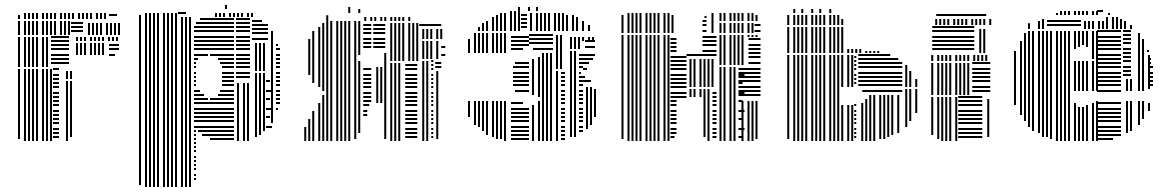

<svg xmlns="http://www.w3.org/2000/svg" viewBox="-20 -564 4663 768"><path d="M60 -8H52V-288H60ZM84 0H76V-288H84ZM100 0H92V-288H100ZM116 0H108V-288H116ZM132 0H124V-288H132ZM156 0H148V-288H156ZM172 0H164V-288H172ZM188 0H180V-288H188ZM216 -12H192V-20H216ZM216 -28H192V-36H216ZM216 -44H192V-52H216ZM216 -68H192V-76H216ZM216 -84H192V-92H216ZM216 -100H192V-108H216ZM216 -116H192V-124H216ZM216 -140H192V-148H216ZM216 -156H192V-164H216ZM216 -172H192V-180H216ZM216 -188H192V-196H216ZM216 -212H192V-220H216ZM216 -228H192V-236H216ZM216 -244H192V-252H216ZM216 -260H192V-268H216ZM216 -284H192V-292H216ZM252 0H244V-240H252ZM268 -16H260V-240H268ZM252 -248H244V-280H252ZM268 -248H260V-280H268ZM60 -296H52V-416H60ZM84 -296H76V-416H84ZM100 -296H92V-416H100ZM116 -296H108V-416H116ZM132 -296H124V-416H132ZM156 -296H148V-416H156ZM172 -296H164V-416H172ZM256 -308H184V-316H256ZM256 -324H184V-332H256ZM256 -340H184V-348H256ZM256 -364H184V-372H256ZM256 -380H184V-388H256ZM256 -396H184V-404H256ZM256 -412H184V-420H256ZM292 -344H284V-392H292ZM308 -344H300V-392H308ZM324 -344H316V-392H324ZM348 -344H340V-392H348ZM364 -344H356V-392H364ZM380 -344H372V-392H380ZM396 -344H388V-392H396ZM440 -340H416V-348H440ZM456 -364H416V-372H456ZM456 -380H416V-388H456ZM292 -400H284V-416H292ZM308 -400H300V-416H308ZM324 -400H316V-416H324ZM348 -400H340V-416H348ZM364 -400H356V-416H364ZM380 -400H372V-416H380ZM396 -400H388V-416H396ZM420 -400H412V-416H420ZM436 -400H428V-416H436ZM452 -400H444V-416H452ZM60 -424H52V-480H60ZM84 -424H76V-480H84ZM100 -424H92V-480H100ZM116 -424H108V-480H116ZM132 -424H124V-480H132ZM156 -424H148V-480H156ZM172 -424H164V-480H172ZM188 -424H180V-480H188ZM204 -424H196V-480H204ZM228 -424H220V-480H228ZM244 -424H236V-480H244ZM260 -424H252V-480H260ZM312 -436H264V-444H312ZM312 -452H264V-460H312ZM312 -468H264V-476H312ZM340 -424H332V-472H340ZM356 -424H348V-472H356ZM372 -424H364V-472H372ZM388 -424H380V-472H388ZM412 -424H404V-472H412ZM428 -424H420V-472H428ZM444 -424H436V-472H444ZM460 -424H452V-472H460ZM60 -488H52V-504H60ZM84 -488H76V-512H84ZM100 -488H92V-512H100ZM116 -488H108V-512H116ZM132 -488H124V-512H132ZM156 -488H148V-512H156ZM172 -488H164V-512H172ZM188 -488H180V-512H188ZM204 -488H196V-512H204ZM228 -488H220V-512H228ZM244 -488H236V-512H244ZM260 -488H252V-512H260ZM276 -488H268V-512H276ZM300 -488H292V-512H300ZM316 -488H308V-512H316ZM332 -488H324V-512H332ZM348 -488H340V-512H348ZM372 -488H364V-512H372ZM388 -488H380V-512H388ZM404 -488H396V-512H404ZM448 -500H416V-508H448Z M544 176H536V-496H544ZM568 184H560V-496H568ZM584 184H576V-496H584ZM600 184H592V-496H600ZM616 184H608V-496H616ZM640 184H632V-496H640ZM656 184H648V-496H656ZM672 184H664V-496H672ZM688 184H680V-496H688ZM712 184H704V-496H712ZM728 184H720V-496H728ZM744 184H736V-496H744ZM764 156H756V148H764ZM764 140H756V132H764ZM764 116H756V108H764ZM764 100H756V92H764ZM764 84H756V76H764ZM764 68H756V60H764ZM764 44H756V36H764ZM764 28H756V20H764ZM764 12H756V4H764ZM764 -4H756V-12H764ZM916 -4H820V-12H916ZM764 -20H756V-28H764ZM916 -20H788V-28H916ZM764 -36H756V-44H764ZM916 -36H772V-44H916ZM916 -52H756V-60H916ZM916 -76H756V-84H916ZM916 -92H756V-100H916ZM916 -108H756V-116H916ZM916 -124H756V-132H916ZM916 -148H756V-156H916ZM812 -164H756V-172H812ZM916 -164H820V-172H916ZM796 -180H756V-188H796ZM916 -180H852V-188H916ZM780 -196H756V-204H780ZM916 -196H860V-204H916ZM764 -220H756V-228H764ZM916 -220H868V-228H916ZM764 -236H756V-244H764ZM916 -236H868V-244H916ZM764 -252H756V-260H764ZM916 -252H868V-260H916ZM764 -268H756V-276H764ZM916 -268H868V-276H916ZM764 -292H756V-300H764ZM916 -292H868V-300H916ZM764 -308H756V-316H764ZM916 -308H860V-316H916ZM772 -324H756V-332H772ZM916 -324H852V-332H916ZM812 -340H756V-348H812ZM916 -340H820V-348H916ZM916 -364H756V-372H916ZM916 -380H756V-388H916ZM916 -396H756V-404H916ZM916 -412H756V-420H916ZM916 -436H756V-444H916ZM916 -452H756V-460H916ZM916 -468H764V-476H916ZM916 -484H780V-492H916ZM936 0H928V-232H936ZM960 0H952V-232H960ZM976 0H968V-232H976ZM980 -252H924V-260H980ZM980 -268H924V-276H980ZM980 -292H924V-300H980ZM980 -308H924V-316H980ZM980 -324H924V-332H980ZM980 -340H924V-348H980ZM980 -364H924V-372H980ZM980 -380H924V-388H980ZM980 -396H924V-404H980ZM980 -412H924V-420H980ZM980 -436H924V-444H980ZM980 -452H924V-460H980ZM980 -468H924V-476H980ZM980 -484H924V-492H980ZM1008 -16H1000V-272H1008ZM1024 -24H1016V-272H1024ZM1040 -40H1032V-272H1040ZM1068 -52H1044V-60H1068ZM1060 -92H1044V-100H1060ZM1068 -124H1044V-132H1068ZM1060 -164H1044V-172H1060ZM1068 -196H1044V-204H1068ZM1060 -236H1044V-244H1060ZM1008 -280H1000V-392H1008ZM1024 -280H1016V-392H1024ZM1040 -280H1032V-392H1040ZM1052 -404H988V-412H1052ZM1052 -428H988V-436H1052ZM1052 -444H988V-452H1052ZM1052 -460H988V-468H1052ZM1028 -476H988V-484H1028ZM1072 -72H1064V-440H1072ZM1092 -124H1084V-132H1092ZM1100 -148H1084V-156H1100ZM1100 -164H1084V-172H1100ZM1100 -180H1084V-188H1100ZM1100 -196H1084V-204H1100ZM1100 -220H1084V-228H1100ZM1100 -236H1084V-244H1100ZM1100 -252H1084V-260H1100ZM1100 -268H1084V-276H1100ZM1100 -292H1084V-300H1100ZM1100 -308H1084V-316H1100ZM1100 -324H1084V-332H1100ZM1100 -340H1084V-348H1100ZM1100 -364H1084V-372H1100ZM1092 -380H1084V-388H1092ZM544 -496H536V-504H544ZM568 -496H560V-512H568ZM584 -496H576V-512H584ZM600 -496H592V-512H600ZM616 -496H608V-512H616ZM640 -496H632V-512H640ZM656 -496H648V-512H656ZM672 -496H664V-512H672ZM688 -496H680V-512H688ZM724 -508H692V-516H724ZM848 -496H840V-512H848ZM864 -496H856V-512H864ZM880 -496H872V-512H880ZM904 -496H896V-512H904ZM920 -496H912V-512H920ZM936 -496H928V-512H936ZM952 -496H944V-512H952ZM976 -496H968V-512H976ZM992 -496H984V-512H992ZM888 -528H880V-544H888Z M1205 0H1197V-56H1205ZM1221 0H1213V-88H1221ZM1221 -264H1213V-408H1221ZM1237 0H1229V-120H1237ZM1237 -232H1229V-440H1237ZM1261 0H1253V-152H1261ZM1261 -216H1253V-456H1261ZM1277 0H1269V-184H1277ZM1277 -200H1269V-472H1277ZM1293 0H1285V-480H1293ZM1309 0H1301V-480H1309ZM1333 0H1325V-480H1333ZM1349 0H1341V-480H1349ZM1365 0H1357V-480H1365ZM1381 0H1373V-480H1381ZM1405 -8H1397V-480H1405ZM1421 -32H1413V-320H1421ZM1421 -344H1413V-480H1421ZM1449 -100H1433V-108H1449ZM1449 -116H1433V-124H1449ZM1457 -140H1433V-148H1457ZM1465 -156H1433V-164H1465ZM1465 -172H1433V-180H1465ZM1465 -188H1433V-196H1465ZM1465 -212H1433V-220H1465ZM1465 -228H1433V-236H1465ZM1465 -244H1433V-252H1465ZM1465 -260H1433V-268H1465ZM1465 -284H1433V-292H1465ZM1465 -372H1433V-380H1465ZM1465 -388H1433V-396H1465ZM1465 -404H1433V-412H1465ZM1465 -428H1433V-436H1465ZM1465 -444H1433V-452H1465ZM1465 -460H1433V-468H1465ZM1493 -152H1485V-296H1493ZM1509 -152H1501V-296H1509ZM1525 -8H1517V-352H1525ZM1521 -372H1473V-380H1521ZM1521 -388H1473V-396H1521ZM1521 -404H1473V-412H1521ZM1521 -428H1473V-436H1521ZM1521 -444H1473V-452H1521ZM1521 -460H1473V-468H1521ZM1549 0H1541V-312H1549ZM1565 0H1557V-312H1565ZM1581 0H1573V-312H1581ZM1649 -12H1601V-20H1649ZM1649 -28H1601V-36H1649ZM1649 -44H1601V-52H1649ZM1649 -68H1601V-76H1649ZM1649 -84H1601V-92H1649ZM1649 -100H1601V-108H1649ZM1649 -116H1601V-124H1649ZM1649 -140H1601V-148H1649ZM1649 -156H1601V-164H1649ZM1649 -172H1601V-180H1649ZM1649 -188H1601V-196H1649ZM1649 -212H1601V-220H1649ZM1649 -228H1601V-236H1649ZM1649 -244H1601V-252H1649ZM1649 -260H1601V-268H1649ZM1649 -284H1601V-292H1649ZM1649 -300H1601V-308H1649ZM1549 -320H1541V-472H1549ZM1565 -320H1557V-472H1565ZM1581 -320H1573V-472H1581ZM1597 -320H1589V-472H1597ZM1621 -320H1613V-472H1621ZM1637 -320H1629V-472H1637ZM1653 -320H1645V-472H1653ZM1677 0H1669V-320H1677ZM1693 0H1685V-320H1693ZM1713 -12H1705V-20H1713ZM1713 -28H1705V-36H1713ZM1713 -44H1705V-52H1713ZM1713 -68H1705V-76H1713ZM1713 -84H1705V-92H1713ZM1713 -100H1705V-108H1713ZM1713 -116H1705V-124H1713ZM1713 -140H1705V-148H1713ZM1713 -156H1705V-164H1713ZM1713 -172H1705V-180H1713ZM1713 -188H1705V-196H1713ZM1713 -212H1705V-220H1713ZM1713 -228H1705V-236H1713ZM1713 -244H1705V-252H1713ZM1713 -260H1705V-268H1713ZM1713 -284H1705V-292H1713ZM1713 -300H1705V-308H1713ZM1713 -316H1705V-324H1713ZM1733 -8H1725V-280H1733ZM1745 -292H1721V-300H1745ZM1745 -308H1721V-316H1745ZM1677 -328H1669V-400H1677ZM1693 -328H1685V-400H1693ZM1709 -328H1701V-400H1709ZM1733 -328H1725V-400H1733ZM1761 -340H1745V-348H1761ZM1761 -372H1745V-380H1761ZM1677 -408H1669V-448H1677ZM1693 -408H1685V-448H1693ZM1709 -408H1701V-448H1709ZM1733 -408H1725V-448H1733ZM1749 -408H1741V-448H1749ZM1745 -460H1657V-468H1745ZM1293 -480H1285V-503H1293ZM1445 -480H1437V-496H1445ZM1469 -480H1461V-496H1469ZM1485 -480H1477V-496H1485ZM1509 -480H1501V-496H1509ZM1525 -480H1517V-496H1525ZM1549 -480H1541V-496H1549ZM1565 -480H1557V-496H1565ZM1581 -480H1573V-496H1581ZM1597 -480H1589V-496H1597ZM1621 -480H1613V-496H1621ZM1381 -512H1373V-536H1381ZM1421 -512H1413V-528H1421Z M1860 -96H1852V-160H1860ZM1860 -352H1852V-408H1860ZM1884 -64H1876V-160H1884ZM1884 -352H1876V-432H1884ZM1900 -56H1892V-160H1900ZM1900 -352H1892V-432H1900ZM1916 -40H1908V-160H1916ZM1916 -352H1908V-432H1916ZM1932 -24H1924V-160H1932ZM1932 -352H1924V-432H1932ZM1956 -16H1948V-160H1956ZM1956 -352H1948V-432H1956ZM1972 -8H1964V-160H1972ZM1972 -352H1964V-432H1972ZM1988 -8H1980V-160H1988ZM1988 -352H1980V-432H1988ZM2004 0H1996V-160H2004ZM2004 -352H1996V-432H2004ZM2096 -4H2024V-12H2096ZM2096 -20H2024V-28H2096ZM2096 -36H2024V-44H2096ZM2096 -52H2024V-60H2096ZM2096 -76H2024V-84H2096ZM2096 -92H2024V-100H2096ZM2096 -108H2024V-116H2096ZM2096 -124H2024V-132H2096ZM2072 -148H2024V-156H2072ZM2096 -196H2040V-204H2096ZM2096 -220H2032V-228H2096ZM2096 -236H2032V-244H2096ZM2096 -252H2032V-260H2096ZM2096 -268H2032V-276H2096ZM2096 -292H2032V-300H2096ZM2096 -308H2040V-316H2096ZM2072 -364H2024V-372H2072ZM2096 -380H2024V-388H2096ZM2096 -396H2024V-404H2096ZM2096 -412H2024V-420H2096ZM2116 0H2108V-144H2116ZM2116 -184H2108V-328H2116ZM2140 0H2132V-160H2140ZM2140 -176H2132V-336H2140ZM2156 0H2148V-352H2156ZM2172 0H2164V-352H2172ZM2188 0H2180V-352H2188ZM2192 -364H2112V-372H2192ZM2192 -388H2096V-396H2192ZM2192 -404H2096V-412H2192ZM2192 -420H2096V-428H2192ZM2212 0H2204V-280H2212ZM2240 -4H2224V-12H2240ZM2240 -20H2224V-28H2240ZM2240 -36H2224V-44H2240ZM2240 -52H2224V-60H2240ZM2240 -76H2224V-84H2240ZM2240 -92H2224V-100H2240ZM2240 -108H2224V-116H2240ZM2240 -124H2224V-132H2240ZM2240 -148H2224V-156H2240ZM2240 -164H2224V-172H2240ZM2240 -180H2224V-188H2240ZM2240 -196H2224V-204H2240ZM2240 -220H2224V-228H2240ZM2240 -236H2224V-244H2240ZM2240 -252H2224V-260H2240ZM2240 -268H2224V-276H2240ZM2212 -288H2204V-424H2212ZM2228 -288H2220V-424H2228ZM2268 -16H2260V-360H2268ZM2284 -16H2276V-360H2284ZM2312 -36H2296V-44H2312ZM2312 -52H2296V-60H2312ZM2312 -76H2296V-84H2312ZM2312 -92H2296V-100H2312ZM2312 -108H2296V-116H2312ZM2312 -124H2296V-132H2312ZM2312 -148H2296V-156H2312ZM2312 -164H2296V-172H2312ZM2312 -180H2296V-188H2312ZM2312 -196H2296V-204H2312ZM2312 -220H2296V-228H2312ZM2312 -236H2296V-244H2312ZM2312 -252H2296V-260H2312ZM2304 -268H2296V-276H2304ZM2312 -292H2296V-300H2312ZM2312 -308H2296V-316H2312ZM2312 -324H2296V-332H2312ZM2312 -340H2296V-348H2312ZM2332 -48H2324V-216H2332ZM2348 -64H2340V-216H2348ZM2364 -96H2356V-208H2364ZM2344 -236H2312V-244H2344ZM2320 -252H2312V-260H2320ZM2328 -284H2312V-292H2328ZM2336 -308H2312V-316H2336ZM2352 -324H2312V-332H2352ZM2360 -340H2312V-348H2360ZM2268 -368H2260V-400H2268ZM2284 -368H2276V-400H2284ZM2300 -368H2292V-400H2300ZM2360 -372H2320V-380H2360ZM2360 -396H2320V-404H2360ZM2268 -400H2260V-416H2268ZM2284 -400H2276V-416H2284ZM2300 -400H2292V-416H2300ZM2316 -400H2308V-416H2316ZM2340 -400H2332V-416H2340ZM2356 -400H2348V-416H2356ZM1900 -440H1892V-456H1900ZM1916 -440H1908V-472H1916ZM1932 -440H1924V-480H1932ZM1956 -440H1948V-496H1956ZM1972 -440H1964V-504H1972ZM1988 -440H1980V-512H1988ZM2004 -440H1996V-512H2004ZM2028 -440H2020V-520H2028ZM2044 -440H2036V-520H2044ZM2060 -440H2052V-520H2060ZM2088 -452H2064V-460H2088ZM2088 -468H2064V-476H2088ZM2088 -484H2064V-492H2088ZM2088 -500H2064V-508H2088ZM2108 -440H2100V-512H2108ZM2132 -440H2124V-512H2132ZM2148 -440H2140V-512H2148ZM2164 -440H2156V-512H2164ZM2180 -440H2172V-512H2180ZM2204 -440H2196V-512H2204ZM2220 -440H2212V-512H2220ZM2236 -440H2228V-512H2236ZM2252 -440H2244V-504H2252ZM2276 -440H2268V-504H2276ZM2292 -440H2284V-496H2292ZM2316 -440H2308V-480H2316ZM2340 -440H2332V-464H2340ZM2060 -520H2052V-536H2060ZM2100 -520H2092V-536H2100ZM2132 -520H2124V-536H2132Z M2474 -8H2466V-424H2474ZM2498 0H2490V-424H2498ZM2514 0H2506V-424H2514ZM2530 0H2522V-424H2530ZM2546 0H2538V-424H2546ZM2570 0H2562V-424H2570ZM2586 0H2578V-424H2586ZM2602 0H2594V-424H2602ZM2618 0H2610V-424H2618ZM2642 0H2634V-424H2642ZM2658 0H2650V-424H2658ZM2678 -12H2662V-20H2678ZM2686 -28H2662V-36H2686ZM2686 -44H2662V-52H2686ZM2686 -68H2662V-76H2686ZM2686 -84H2662V-92H2686ZM2686 -100H2662V-108H2686ZM2686 -116H2662V-124H2686ZM2686 -140H2662V-148H2686ZM2686 -156H2662V-164H2686ZM2726 -172H2662V-180H2726ZM2726 -188H2662V-196H2726ZM2726 -212H2662V-220H2726ZM2726 -228H2662V-236H2726ZM2726 -244H2662V-252H2726ZM2726 -260H2662V-268H2726ZM2726 -284H2662V-292H2726ZM2726 -300H2662V-308H2726ZM2726 -316H2662V-324H2726ZM2726 -332H2662V-340H2726ZM2686 -356H2662V-364H2686ZM2686 -372H2662V-380H2686ZM2686 -388H2662V-396H2686ZM2686 -404H2662V-412H2686ZM2746 -176H2738V-208H2746ZM2762 -176H2754V-208H2762ZM2786 -176H2778V-208H2786ZM2802 -16H2794V-208H2802ZM2818 0H2810V-208H2818ZM2846 -12H2830V-20H2846ZM2846 -28H2830V-36H2846ZM2846 -44H2830V-52H2846ZM2846 -68H2830V-76H2846ZM2846 -84H2830V-92H2846ZM2846 -100H2830V-108H2846ZM2846 -116H2830V-124H2846ZM2846 -140H2830V-148H2846ZM2846 -156H2830V-164H2846ZM2846 -172H2830V-180H2846ZM2846 -188H2830V-196H2846ZM2746 -216H2738V-328H2746ZM2762 -216H2754V-328H2762ZM2786 -216H2778V-328H2786ZM2802 -216H2794V-328H2802ZM2818 -216H2810V-328H2818ZM2834 -216H2826V-328H2834ZM2846 -340H2726V-348H2846ZM2846 -356H2790V-364H2846ZM2846 -380H2790V-388H2846ZM2846 -396H2790V-404H2846ZM2846 -412H2790V-420H2846ZM2866 0H2858V-296H2866ZM2882 0H2874V-296H2882ZM2906 0H2898V-296H2906ZM2922 0H2914V-296H2922ZM2950 -12H2934V-20H2950ZM2958 -44H2934V-52H2958ZM2950 -84H2934V-92H2950ZM2958 -116H2934V-124H2958ZM2950 -156H2934V-164H2950ZM2958 -188H2934V-196H2958ZM2950 -228H2934V-236H2950ZM2958 -260H2934V-268H2958ZM2954 0H2946V-160H2954ZM2978 0H2970V-160H2978ZM2994 0H2986V-160H2994ZM3010 -8H3002V-160H3010ZM3022 -180H2934V-188H3022ZM3022 -196H2934V-204H3022ZM3022 -212H2934V-220H3022ZM3022 -236H2934V-244H3022ZM3022 -252H2934V-260H3022ZM3022 -268H2934V-276H3022ZM3022 -284H2934V-292H3022ZM2866 -304H2858V-416H2866ZM2882 -304H2874V-416H2882ZM2906 -304H2898V-416H2906ZM2922 -304H2914V-416H2922ZM2938 -304H2930V-416H2938ZM2954 -304H2946V-416H2954ZM3022 -308H2974V-316H3022ZM3022 -332H2974V-340H3022ZM3022 -348H2974V-356H3022ZM3022 -364H2974V-372H3022ZM3022 -380H2974V-388H3022ZM3022 -404H2974V-412H3022ZM2866 -416H2858V-424H2866ZM2882 -416H2874V-424H2882ZM2906 -416H2898V-424H2906ZM2922 -416H2914V-424H2922ZM2938 -416H2930V-424H2938ZM2954 -416H2946V-424H2954ZM2978 -416H2970V-424H2978ZM2994 -416H2986V-424H2994ZM3010 -416H3002V-424H3010ZM2474 -432H2466V-504H2474ZM2498 -432H2490V-512H2498ZM2514 -432H2506V-512H2514ZM2530 -432H2522V-512H2530ZM2546 -432H2538V-512H2546ZM2570 -432H2562V-512H2570ZM2586 -432H2578V-512H2586ZM2602 -432H2594V-512H2602ZM2618 -432H2610V-512H2618ZM2642 -432H2634V-512H2642ZM2658 -432H2650V-512H2658ZM2674 -432H2666V-504H2674ZM2806 -436H2790V-444H2806ZM2806 -460H2790V-468H2806ZM2806 -476H2790V-484H2806ZM2806 -492H2798V-500H2806ZM2834 -432H2826V-512H2834ZM2866 -432H2858V-472H2866ZM2882 -432H2874V-472H2882ZM2906 -432H2898V-472H2906ZM2922 -432H2914V-472H2922ZM2938 -432H2930V-472H2938ZM2954 -432H2946V-472H2954ZM2978 -432H2970V-472H2978ZM2994 -432H2986V-472H2994ZM3022 -436H2998V-444H3022ZM3022 -460H2998V-468H3022ZM2866 -480H2858V-512H2866ZM2882 -480H2874V-512H2882ZM2906 -480H2898V-512H2906ZM2922 -480H2914V-512H2922ZM2938 -480H2930V-512H2938ZM2954 -480H2946V-512H2954ZM2978 -480H2970V-512H2978ZM2994 -480H2986V-512H2994ZM3010 -480H3002V-504H3010Z M3137 -8H3129V-344H3137ZM3161 0H3153V-344H3161ZM3177 0H3169V-344H3177ZM3193 0H3185V-344H3193ZM3209 0H3201V-344H3209ZM3233 0H3225V-344H3233ZM3249 0H3241V-344H3249ZM3265 0H3257V-344H3265ZM3281 0H3273V-344H3281ZM3305 0H3297V-344H3305ZM3321 0H3313V-344H3321ZM3337 0H3329V-344H3337ZM3353 0H3345V-144H3353ZM3353 -216H3345V-344H3353ZM3377 0H3369V-144H3377ZM3377 -216H3369V-344H3377ZM3393 0H3385V-144H3393ZM3393 -216H3385V-344H3393ZM3405 -12H3397V-20H3405ZM3405 -28H3397V-36H3405ZM3405 -44H3397V-52H3405ZM3405 -68H3397V-76H3405ZM3405 -84H3397V-92H3405ZM3405 -100H3397V-108H3405ZM3405 -116H3397V-124H3405ZM3405 -140H3397V-148H3405ZM3405 -228H3397V-236H3405ZM3405 -244H3397V-252H3405ZM3405 -260H3397V-268H3405ZM3405 -284H3397V-292H3405ZM3405 -300H3397V-308H3405ZM3405 -316H3397V-324H3405ZM3405 -332H3397V-340H3405ZM3433 0H3425V-152H3433ZM3449 0H3441V-168H3449ZM3465 0H3457V-184H3465ZM3481 0H3473V-184H3481ZM3505 -8H3497V-184H3505ZM3521 -8H3513V-184H3521ZM3537 -16H3529V-184H3537ZM3553 -24H3545V-184H3553ZM3577 -32H3569V-184H3577ZM3589 -196H3429V-204H3589ZM3589 -220H3413V-228H3589ZM3589 -236H3413V-244H3589ZM3589 -252H3413V-260H3589ZM3589 -268H3413V-276H3589ZM3589 -292H3413V-300H3589ZM3589 -308H3413V-316H3589ZM3573 -324H3413V-332H3573ZM3541 -340H3413V-348H3541ZM3609 -56H3601V-208H3609ZM3625 -80H3617V-208H3625ZM3649 -112H3641V-208H3649ZM3609 -216H3601V-304H3609ZM3625 -216H3617V-280H3625ZM3649 -216H3641V-248H3649ZM3713 -24H3705V-176H3713ZM3737 -8H3729V-176H3737ZM3753 0H3745V-176H3753ZM3769 0H3761V-176H3769ZM3785 0H3777V-176H3785ZM3809 0H3801V-176H3809ZM3909 -12H3813V-20H3909ZM3909 -28H3813V-36H3909ZM3909 -44H3813V-52H3909ZM3909 -68H3813V-76H3909ZM3909 -84H3813V-92H3909ZM3909 -100H3813V-108H3909ZM3909 -116H3813V-124H3909ZM3909 -140H3813V-148H3909ZM3909 -156H3813V-164H3909ZM3909 -172H3813V-180H3909ZM3937 -16H3929V-168H3937ZM3713 -184H3705V-312H3713ZM3737 -184H3729V-312H3737ZM3753 -184H3745V-312H3753ZM3769 -184H3761V-312H3769ZM3785 -184H3777V-312H3785ZM3809 -184H3801V-312H3809ZM3825 -184H3817V-312H3825ZM3841 -184H3833V-312H3841ZM3857 -184H3849V-312H3857ZM3941 -196H3869V-204H3941ZM3941 -212H3869V-220H3941ZM3941 -236H3869V-244H3941ZM3941 -252H3869V-260H3941ZM3941 -268H3869V-276H3941ZM3941 -284H3869V-292H3941ZM3941 -308H3869V-316H3941ZM3713 -320H3705V-344H3713ZM3737 -320H3729V-344H3737ZM3753 -320H3745V-344H3753ZM3769 -320H3761V-344H3769ZM3785 -320H3777V-344H3785ZM3809 -320H3801V-344H3809ZM3825 -320H3817V-344H3825ZM3841 -320H3833V-344H3841ZM3857 -320H3849V-344H3857ZM3881 -320H3873V-344H3881ZM3897 -320H3889V-344H3897ZM3913 -320H3905V-344H3913ZM3929 -320H3921V-344H3929ZM3137 -352H3129V-456H3137ZM3161 -352H3153V-456H3161ZM3177 -352H3169V-456H3177ZM3193 -352H3185V-456H3193ZM3209 -352H3201V-456H3209ZM3233 -352H3225V-456H3233ZM3249 -352H3241V-456H3249ZM3265 -352H3257V-456H3265ZM3281 -352H3273V-456H3281ZM3305 -352H3297V-456H3305ZM3321 -352H3313V-456H3321ZM3337 -352H3329V-456H3337ZM3353 -352H3345V-456H3353ZM3377 -352H3369V-368H3377ZM3393 -352H3385V-368H3393ZM3409 -352H3401V-368H3409ZM3425 -352H3417V-368H3425ZM3449 -352H3441V-360H3449ZM3465 -352H3457V-360H3465ZM3481 -352H3473V-360H3481ZM3497 -352H3489V-360H3497ZM3877 -364H3709V-372H3877ZM3877 -380H3709V-388H3877ZM3877 -396H3709V-404H3877ZM3877 -412H3709V-420H3877ZM3877 -436H3709V-444H3877ZM3877 -452H3709V-460H3877ZM3905 -352H3897V-448H3905ZM3921 -352H3913V-448H3921ZM3137 -464H3129V-504H3137ZM3161 -464H3153V-504H3161ZM3177 -464H3169V-504H3177ZM3193 -464H3185V-504H3193ZM3209 -464H3201V-504H3209ZM3233 -464H3225V-504H3233ZM3249 -464H3241V-504H3249ZM3265 -464H3257V-504H3265ZM3281 -464H3273V-504H3281ZM3305 -464H3297V-504H3305ZM3321 -464H3313V-504H3321ZM3337 -464H3329V-504H3337ZM3353 -464H3345V-488H3353ZM3729 -464H3721V-488H3729ZM3745 -464H3737V-488H3745ZM3761 -464H3753V-488H3761ZM3777 -464H3769V-488H3777ZM3801 -464H3793V-488H3801ZM3817 -464H3809V-488H3817ZM3833 -464H3825V-488H3833ZM3849 -464H3841V-488H3849ZM3873 -464H3865V-488H3873ZM3889 -464H3881V-488H3889ZM3905 -464H3897V-488H3905ZM3921 -464H3913V-488H3921ZM3945 -464H3937V-488H3945ZM3925 -500H3725V-508H3925ZM3161 -512H3153V-528H3161ZM3193 -512H3185V-528H3193ZM3233 -512H3225V-528H3233ZM3265 -512H3257V-528H3265ZM3305 -512H3297V-528H3305Z M4044 -144H4036V-360H4044ZM4068 -104H4060V-400H4068ZM4084 -80H4076V-432H4084ZM4100 -56H4092V-440H4100ZM4116 -40H4108V-440H4116ZM4140 -32H4132V-440H4140ZM4156 -16H4148V-440H4156ZM4172 -16H4164V-440H4172ZM4188 -8H4180V-440H4188ZM4212 0H4204V-440H4212ZM4228 0H4220V-440H4228ZM4244 0H4236V-440H4244ZM4260 0H4252V-440H4260ZM4284 0H4276V-152H4284ZM4284 -200H4276V-320H4284ZM4284 -368H4276V-440H4284ZM4300 0H4292V-136H4300ZM4300 -200H4292V-320H4300ZM4300 -376H4292V-440H4300ZM4316 0H4308V-136H4316ZM4316 -200H4308V-320H4316ZM4316 -384H4308V-440H4316ZM4332 0H4324V-144H4332ZM4332 -200H4324V-320H4332ZM4332 -376H4324V-440H4332ZM4356 0H4348V-152H4356ZM4356 -200H4348V-320H4356ZM4356 -328H4348V-440H4356ZM4372 0H4364V-160H4372ZM4372 -200H4364V-440H4372ZM4432 -4H4368V-12H4432ZM4464 -20H4368V-28H4464ZM4464 -36H4368V-44H4464ZM4464 -52H4368V-60H4464ZM4464 -76H4368V-84H4464ZM4464 -92H4368V-100H4464ZM4464 -108H4368V-116H4464ZM4464 -124H4368V-132H4464ZM4464 -148H4368V-156H4464ZM4464 -196H4368V-204H4464ZM4464 -220H4368V-228H4464ZM4464 -236H4368V-244H4464ZM4464 -252H4368V-260H4464ZM4464 -268H4368V-276H4464ZM4464 -292H4368V-300H4464ZM4464 -308H4368V-316H4464ZM4464 -324H4368V-332H4464ZM4464 -340H4368V-348H4464ZM4464 -364H4368V-372H4464ZM4464 -380H4368V-388H4464ZM4464 -396H4368V-404H4464ZM4464 -412H4368V-420H4464ZM4464 -436H4368V-444H4464ZM4492 -32H4484V-160H4492ZM4492 -200H4484V-248H4492ZM4508 -40H4500V-160H4508ZM4508 -200H4500V-248H4508ZM4504 -260H4472V-268H4504ZM4504 -276H4472V-284H4504ZM4504 -292H4472V-300H4504ZM4504 -316H4472V-324H4504ZM4504 -332H4472V-340H4504ZM4504 -348H4472V-356H4504ZM4504 -364H4472V-372H4504ZM4504 -388H4472V-396H4504ZM4504 -404H4472V-412H4504ZM4504 -420H4472V-428H4504ZM4504 -436H4472V-444H4504ZM4540 -64H4532V-160H4540ZM4540 -200H4532V-344H4540ZM4556 -88H4548V-160H4556ZM4556 -200H4548V-344H4556ZM4580 -120H4572V-152H4580ZM4580 -208H4572V-344H4580ZM4592 -220H4576V-228H4592ZM4592 -236H4576V-244H4592ZM4592 -252H4576V-260H4592ZM4592 -268H4576V-276H4592ZM4592 -292H4576V-300H4592ZM4584 -308H4576V-316H4584ZM4584 -324H4576V-332H4584ZM4540 -344H4532V-408H4540ZM4556 -344H4548V-408H4556ZM4576 -356H4568V-364H4576ZM4540 -408H4532V-432H4540ZM4100 -448H4092V-471H4100ZM4140 -448H4132V-480H4140ZM4156 -448H4148V-488H4156ZM4304 -460H4168V-468H4304ZM4304 -476H4168V-484H4304ZM4324 -448H4316V-480H4324ZM4340 -448H4332V-480H4340ZM4356 -448H4348V-480H4356ZM4380 -448H4372V-480H4380ZM4396 -448H4388V-480H4396ZM4412 -448H4404V-496H4412ZM4436 -448H4428V-496H4436ZM4452 -448H4444V-496H4452ZM4468 -448H4460V-488H4468ZM4484 -448H4476V-480H4484ZM4508 -448H4500V-464H4508ZM4212 -504H4204V-512H4212ZM4228 -504H4220V-520H4228ZM4244 -504H4236V-520H4244ZM4260 -504H4252V-520H4260ZM4284 -504H4276V-520H4284ZM4300 -504H4292V-520H4300ZM4316 -504H4308V-520H4316ZM4332 -504H4324V-520H4332ZM4356 -504H4348V-520H4356ZM4372 -504H4364V-520H4372ZM4392 -516H4368V-524H4392ZM4420 -504H4412V-512H4420Z"/></svg>

Font: Rubik Lines
Style: Regular
Weight: 400
Designer: Hubert and Fischer, NaN
Foundry: Hubert and Fischer, NaN
Version: Version 2.201